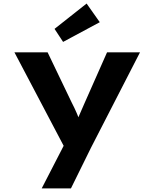

<svg xmlns="http://www.w3.org/2000/svg" viewBox="-20 -823 863 1073"><path d="M213 230 359.1 -53.6 353.4 25.4 60.6 -530.7H246L380.3 -250.8Q395.9 -220.9 409.4 -189.5Q423 -158.1 432.8 -128.1L398.9 -121.7Q409.2 -146.5 423.1 -179.2Q437 -211.9 452.1 -245.7L578.3 -530.7H762.5L488.3 3L376.4 230ZM332.6 -588.8 284.8 -661.6 464 -803.2 537.6 -698.9Z"/></svg>

Font: Lexend Giga
Style: Regular
Weight: 400
Designer: Bonnie Shaver-Troup, Thomas Jockin
Foundry: Lexend
Version: Version 1.007